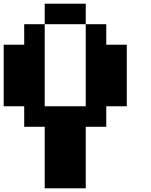

<svg xmlns="http://www.w3.org/2000/svg" viewBox="-20 -1020 818 1040"><path d="M444.4 -888.9H222.2V-1000H444.4ZM444.4 -888.9H555.6V-777.8H666.7V-444.4H555.6V-333.3H444.4V0H222.2V-333.3H111.1V-444.4H0V-777.8H111.1V-888.9H222.2V-444.4H444.4Z"/></svg>

Font: Pixeloid Sans
Style: Bold
Weight: 700
Monospace: yes
Designer: GGBot
Version: 0.3